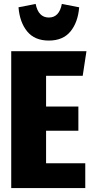

<svg xmlns="http://www.w3.org/2000/svg" viewBox="-20 -955 471 975"><path d="M419 -695 400 -570H214V-414H378V-291H214V-126H413V0H37V-695ZM74 -918 161 -935Q175 -866 228 -866Q281 -866 294 -935L382 -918Q376 -842 338 -795.5Q300 -749 228 -749Q156 -749 118 -795.5Q80 -842 74 -918Z"/></svg>

Font: Fira Sans Extra Condensed ExtraBold
Style: Regular
Weight: 800
Width: 1
Designer: Carrois Corporate & Edenspiekermann AG
Foundry: Carrois Corporate GbR & Edenspiekermann AG
Version: Version 4.203